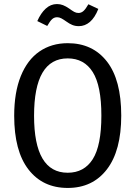

<svg xmlns="http://www.w3.org/2000/svg" viewBox="-20 -914 668 947"><path d="M578 -344Q578 -171 507.5 -79Q437 13 314 13Q191 13 120.5 -78Q50 -169 50 -343Q50 -458 82.5 -538.5Q115 -619 174.5 -660Q234 -701 314 -701Q437 -701 507.5 -610.5Q578 -520 578 -344ZM148 -343Q148 -62 314 -62Q395 -62 437.5 -129Q480 -196 480 -344Q480 -491 437.5 -558.5Q395 -626 314 -626Q148 -626 148 -343ZM307 -808Q293 -818 282.5 -823.5Q272 -829 262 -829Q247 -829 236.5 -819Q226 -809 213 -786L164 -810Q181 -849 205.5 -871.5Q230 -894 261 -894Q277 -894 291 -888.5Q305 -883 321 -872Q336 -861 346 -855.5Q356 -850 367 -850Q381 -850 392 -860Q403 -870 416 -893L465 -870Q448 -827 423.5 -806Q399 -785 369 -785Q351 -785 336.5 -791Q322 -797 307 -808Z"/></svg>

Font: Fira Sans Condensed
Style: Regular
Weight: 400
Width: 3
Designer: bBox Type GmbH & Carrois Corporate GbR & Edenspiekermann AG
Foundry: bBox Type GmbH & Carrois Corporate GbR & Edenspiekermann AG
Version: Version 4.301